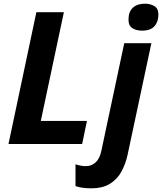

<svg xmlns="http://www.w3.org/2000/svg" viewBox="-20 -780 878 1040"><path d="M26 0 177 -714H326L201 -125H451L425 0ZM750 -614Q718 -614 697 -627.5Q676 -641 676 -674Q676 -716 699.5 -738Q723 -760 765 -760Q794 -760 816 -747Q838 -734 838 -701Q838 -662 816.5 -638Q795 -614 750 -614ZM474 240Q423 240 389 228V110Q419 120 445 120Q475 120 497.5 100Q520 80 529 37L653 -546H800L671 59Q660 109 637.5 150Q615 191 575.5 215.5Q536 240 474 240Z"/></svg>

Font: BC Sans
Style: Bold Italic
Weight: 700
Italic angle: -12°
Designer: Monotype Design Team
Province of B.C.
Foundry: Monotype Imaging Inc.
Version: Version 2.000;GOOG;noto-source:20170915:90ef993387c0